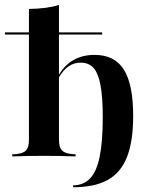

<svg xmlns="http://www.w3.org/2000/svg" viewBox="-26 -651 623 799"><path d="M157.3 -2.4Q121.8 -2.4 93.1 -2Q64.5 -1.6 25 0V-8.9L39.5 -9.7Q70.2 -12.1 82.3 -25Q94.4 -37.9 94.4 -69.4V-208.9H219.4V-69.4Q219.4 -37.9 231.9 -25Q244.4 -12.1 275 -9.7L288.7 -8.9V0Q250 -1.6 221.4 -2Q192.7 -2.4 157.3 -2.4ZM94.4 -208.9V-613.7Q133.9 -614.5 164.1 -618.5Q194.4 -622.6 219.4 -630.6V-208.9ZM278.2 128.2V120.2Q321.8 120.2 349.2 91.1Q376.6 62.1 389.1 -0.4Q401.6 -62.9 401.6 -162.9Q401.6 -246 392.3 -296Q383.1 -346 363.3 -368.1Q343.5 -390.3 309.7 -390.3Q281.5 -390.3 259.3 -375Q237.1 -359.7 217.7 -326.6V-337.1Q241.9 -379.8 279.8 -401.2Q317.7 -422.6 367.7 -422.6Q450.8 -422.6 489.5 -361.3Q528.2 -300 528.2 -168.5Q528.2 -63.7 502.8 1.6Q477.4 66.9 422.6 97.6Q367.7 128.2 278.2 128.2ZM-5.6 -507.3V-516.1H399.2V-507.3Z"/></svg>

Font: Playfair 144pt SemiExpanded ExtraBold
Style: Regular
Weight: 800
Width: 6
Designer: Claus Eggers Sørensen
Foundry: Claus Eggers Sørensen
Version: Version 2.203